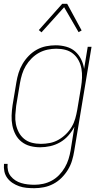

<svg xmlns="http://www.w3.org/2000/svg" viewBox="-23 -766 543 1009"><path d="M157 223Q136 223 116 221Q96 219 77.5 212.5Q59 206 43 195.5Q27 185 15.5 169.5Q4 154 0 135Q-4 116 -2 95H17Q15 113 19 130Q23 147 33.5 160Q44 173 58 182Q72 191 88.5 196Q105 201 123 203Q141 205 158 205Q181 205 204 200Q227 195 248.5 183.5Q270 172 287.5 154Q305 136 317.5 114.5Q330 93 337 70.5Q344 48 348 25L368 -100Q355 -75 336 -53.5Q317 -32 292.5 -18Q268 -4 241 2Q214 8 188 8Q161 8 136 1.5Q111 -5 91 -20.5Q71 -36 59 -58.5Q47 -81 42 -106.5Q37 -132 38 -159Q39 -186 43 -213L63 -333Q67 -358 74.5 -382.5Q82 -407 95.5 -430Q109 -453 128 -472.5Q147 -492 170.5 -505Q194 -518 219.5 -523Q245 -528 270 -528Q298 -528 325 -520.5Q352 -513 371.5 -496Q391 -479 403 -455Q415 -431 419 -404L438 -520H458L367 28Q363 53 355.5 78Q348 103 334 126Q320 149 300.5 168.5Q281 188 257 200.5Q233 213 207.5 218Q182 223 157 223ZM192 -10Q215 -10 238.5 -14.5Q262 -19 283.5 -31Q305 -43 323 -60.5Q341 -78 353.5 -99Q366 -120 372.5 -143Q379 -166 383 -189L403 -309Q407 -333 408 -357.5Q409 -382 405 -405Q401 -428 390 -448.5Q379 -469 361.5 -483.5Q344 -498 321 -504Q298 -510 273 -510Q250 -510 226.5 -505Q203 -500 182 -488.5Q161 -477 143 -459Q125 -441 112.5 -420Q100 -399 93 -376Q86 -353 82 -330L62 -210Q59 -186 57.5 -161.5Q56 -137 60.5 -114Q65 -91 75.5 -71Q86 -51 103.5 -36.5Q121 -22 144 -16Q167 -10 192 -10ZM195 -596 181 -608 304 -746H330L406 -606L390 -597L314 -728Z"/></svg>

Font: Iosevka Thin
Style: Italic
Weight: 100
Italic angle: -9°
Monospace: yes
Designer: Belleve Invis
Foundry: Belleve Invis
Version: Version 32.5.0; ttfautohint (v1.8.4)